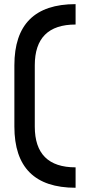

<svg xmlns="http://www.w3.org/2000/svg" viewBox="-20 -801 431 919"><path d="M341.8 -781.2V-683.6Q146.5 -683.6 146.5 -488.3V-195.3Q146.5 0 341.8 0V97.7Q48.8 97.7 48.8 -195.3V-488.3Q48.8 -781.2 341.8 -781.2Z"/></svg>

Font: BabelStone Runic Beagnoth
Style: Regular
Weight: 400
Designer: Andrew West
Foundry: BabelStone
Version: Version 7.004;November 9, 2023